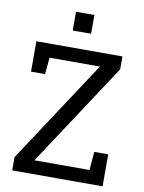

<svg xmlns="http://www.w3.org/2000/svg" viewBox="-97 -972 779 1039"><g transform="rotate(10 292.0 -452.5)"><path d="M43.9 0V-72.8L413.6 -635.7H137.2L128.4 -543.9H51.3V-710.9H524.4V-640.1L152.8 -74.7H455.1L463.9 -175.8H540.5V0ZM234.9 -802.2V-905.3H335.9V-802.2Z"/></g></svg>

Font: Roboto Slab LO
Style: Regular
Weight: 400
Designer: Google
Version: Version 2.000